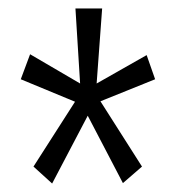

<svg xmlns="http://www.w3.org/2000/svg" viewBox="-20 -556 415 453"><path d="M103 -123 187 -283 270 -124 315 -163 217 -317 346 -369 326 -426 208 -359 221 -536H158L169 -359L51 -428L29 -369L157 -316L59 -163Z"/></svg>

Font: Inconsolata Condensed Thin
Style: Regular
Weight: 100
Width: 3
Monospace: yes
Designer: Raph Levien, Cyreal, Brenton Simpson
Foundry: Raph Levien, Cyreal, Google
Version: Version 3.100